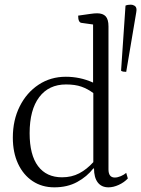

<svg xmlns="http://www.w3.org/2000/svg" viewBox="-20 -791 605 823"><path d="M213 12Q160 12 120 -14.5Q80 -41 57.5 -89Q35 -137 35 -201Q35 -276 64.5 -335Q94 -394 145.5 -428Q197 -462 262 -462Q292 -462 321 -456Q350 -450 379 -437V-686L329 -693Q315 -695 315 -724Q350 -729 367.5 -731.5Q385 -734 396 -734Q421 -734 433 -721Q445 -708 445 -678V-65Q445 -30 472 -30Q484 -30 498 -36Q512 -42 521 -50L528 -26Q512 -9 489 1.5Q466 12 445 12Q415 12 399 -9Q383 -30 383 -69H380Q353 -34 311 -11Q269 12 213 12ZM246 -31Q287 -31 319.5 -48Q352 -65 380 -96V-392Q356 -410 329 -419.5Q302 -429 263 -429Q189 -429 148 -374.5Q107 -320 107 -220Q107 -127 143 -79Q179 -31 246 -31ZM521 -483Q515 -483 508.5 -484Q502 -485 499 -488L518 -767Q527 -771 541 -771Q549 -771 556.5 -766.5Q564 -762 565 -752Q565 -749 565 -746Q565 -743 564 -738Z"/></svg>

Font: Petrona Light
Style: Regular
Weight: 300
Designer: Ringo R. Seeber
Foundry: Ringo R. Seeber
Version: Version 2.001; ttfautohint (v1.8.3)